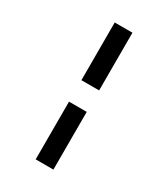

<svg xmlns="http://www.w3.org/2000/svg" viewBox="-237 -952 1060 1210"><g transform="rotate(30 293.0 -347.0)"><path d="M228.5 151.4V-268.6H357.4V151.4ZM228.5 -424.8V-844.7H357.4V-424.8Z"/></g></svg>

Font: CaskaydiaMono NF
Style: Bold
Weight: 700
Designer: Aaron Bell
Foundry: Saja Typeworks
Version: Version 2111.001; ttfautohint (v1.8.4);Nerd Fonts 3.1.1